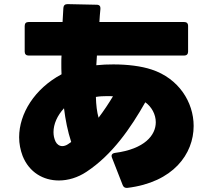

<svg xmlns="http://www.w3.org/2000/svg" viewBox="-20 -839 1040 933"><path d="M599 74C822 47 921 -91 921 -227C921 -343 848 -458 717 -501C666 -518 599 -526 531 -526C503 -526 475 -525 448 -522C449 -537 450 -553 451 -569H875C887 -569 894 -576 894 -588V-713C894 -726 887 -732 875 -732H463C464 -753 466 -775 468 -796C469 -809 463 -816 450 -816L308 -819C296 -819 289 -813 288 -801C287 -778 285 -755 284 -732H119C107 -732 100 -726 100 -713V-588C100 -576 107 -569 119 -569H279C278 -556 278 -544 278 -531C278 -514 278 -496 279 -478C148 -408 73 -287 73 -172C73 -141 79 -110 90 -81C122 -1 191 38 266 38C311 38 358 24 400 -4C526 -87 615 -217 686 -342C717 -320 737 -283 737 -245C737 -182 683 -115 539 -96C525 -94 519 -86 524 -73L576 60C580 71 588 75 599 74ZM459 -267C451 -295 447 -329 446 -368C463 -371 482 -372 502 -372C511 -372 520 -372 529 -371C508 -336 484 -300 459 -267ZM326 -149C320 -145 315 -142 310 -138C301 -132 291 -129 283 -129C269 -129 257 -137 250 -151C243 -166 240 -181 240 -197C240 -236 258 -277 291 -313C298 -256 309 -201 326 -149Z"/></svg>

Font: LINE Seed JP App_OTF ExtraBold
Style: Regular
Weight: 800
Designer: LINE & Fontrix & Fontworks
Version: Version 1.013